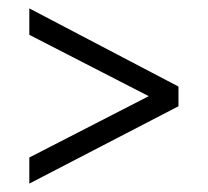

<svg xmlns="http://www.w3.org/2000/svg" viewBox="-20 -435 496 457"><path d="M49.8 2V-60.1L334 -206.1L49.8 -352.1V-415L404.8 -229V-182.1Z"/></svg>

Font: Junicode SmCond
Style: Regular
Weight: 400
Width: 4
Designer: Peter S. Baker
Version: Version 2.206